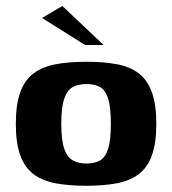

<svg xmlns="http://www.w3.org/2000/svg" viewBox="-20 -609 570 636"><path d="M266.5 6.4Q208.5 6.4 165 -1.7Q121.5 -9.8 91.8 -31.6Q62.2 -53.5 47.3 -94.2Q32.4 -134.8 32.4 -199Q32.4 -263.2 47.3 -303.8Q62.2 -344.5 91.8 -366.4Q121.5 -388.2 165 -396.3Q208.5 -404.4 266.5 -404.4Q323.7 -404.4 366.9 -396.3Q410.1 -388.2 439 -366.4Q468 -344.5 482.9 -303.8Q497.8 -263.2 497.8 -199Q497.8 -134.5 482.9 -93.8Q468 -53.2 438.7 -31.5Q409.4 -9.8 366.2 -1.7Q323.1 6.4 266.5 6.4ZM266.5 -67.4Q293.8 -67.4 311.6 -77.8Q329.4 -88.2 338.3 -116.4Q347.2 -144.5 347.2 -199Q347.2 -253.5 338.3 -282Q329.4 -310.5 311.6 -320.5Q293.8 -330.6 266.5 -330.6Q239.8 -330.6 221.1 -320.5Q202.5 -310.5 192.8 -282Q183 -253.5 183 -199Q183 -144.5 192.8 -116.4Q202.5 -88.2 221.1 -77.8Q239.8 -67.4 266.5 -67.4ZM261.7 -460 119.3 -549.5 186.5 -589.2 323.1 -460Z"/></svg>

Font: Genos Thin
Style: Regular
Weight: 100
Designer: Robert E. Leuschke
Foundry: Robert E. Leuschke
Version: Version 1.010